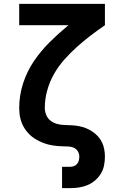

<svg xmlns="http://www.w3.org/2000/svg" viewBox="-20 -755 640 990"><path d="M300 215V105H342Q352 105 361.5 101.5Q371 98 377.5 90Q384 82 386.5 72Q389 62 389 52Q389 38 381.5 25.5Q374 13 361 7Q348 1 333.5 0.5Q319 0 305 -0.5Q291 -1 277 -2Q263 -3 249 -5.5Q235 -8 221.5 -12Q208 -16 195 -21.5Q182 -27 169.5 -34Q157 -41 146 -49.5Q135 -58 125.5 -68.5Q116 -79 108 -91Q100 -103 94.5 -116Q89 -129 85.5 -142.5Q82 -156 80.5 -170Q79 -184 79 -198Q79 -263 99 -325Q119 -387 155 -440Q191 -493 237 -538.5Q283 -584 333 -625H79V-735H521V-625Q483 -599 446.5 -571Q410 -543 376 -512.5Q342 -482 311.5 -447.5Q281 -413 258.5 -373.5Q236 -334 223.5 -289Q211 -244 211 -198Q211 -180 218.5 -162Q226 -144 241 -132.5Q256 -121 274.5 -116Q293 -111 312 -110.5Q331 -110 350 -109Q369 -108 387.5 -104.5Q406 -101 423.5 -94Q441 -87 456.5 -76.5Q472 -66 485 -52Q498 -38 506 -21Q514 -4 517.5 15Q521 34 521 52Q521 75 516.5 98Q512 121 500 140.5Q488 160 470.5 175Q453 190 432 199Q411 208 388 211.5Q365 215 342 215Z"/></svg>

Font: Iosevka SS04 XBd Ex
Style: Regular
Weight: 800
Width: 7
Monospace: yes
Designer: Belleve Invis
Foundry: Belleve Invis
Version: Version 19.0.0; ttfautohint (v1.8.4)